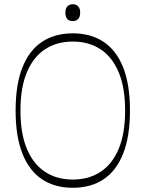

<svg xmlns="http://www.w3.org/2000/svg" viewBox="-20 -874 690 910"><path d="M325 16Q240 16 179.5 -24Q119 -64 86.5 -145.5Q54 -227 54 -350Q54 -474 86.5 -555Q119 -636 179.5 -676Q240 -716 325 -716Q410 -716 470.5 -676Q531 -636 563.5 -555Q596 -474 596 -350Q596 -227 563.5 -145.5Q531 -64 470.5 -24Q410 16 325 16ZM325 -23Q401 -23 456.5 -59.5Q512 -96 542.5 -168.5Q573 -241 573 -350Q573 -459 542.5 -531.5Q512 -604 456.5 -640.5Q401 -677 325 -677Q249 -677 193.5 -640.5Q138 -604 107.5 -531.5Q77 -459 77 -350Q77 -241 107.5 -168.5Q138 -96 193.5 -59.5Q249 -23 325 -23ZM325 -774Q290 -774 290 -814Q290 -834 299.5 -844Q309 -854 325 -854Q341 -854 350.5 -844Q360 -834 360 -814Q360 -794 350.5 -784Q341 -774 325 -774Z"/></svg>

Font: Ojuju ExtraLight
Style: Regular
Weight: 200
Designer: Chisaokwu Joboson, Mirko Velimirovic
Foundry: Udi Foundry
Version: Version 1.000